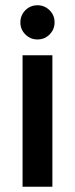

<svg xmlns="http://www.w3.org/2000/svg" viewBox="-20 -710 285 730"><path d="M65.8 0V-500H179.2V0ZM122.5 -560Q95.8 -560 76.7 -578.8Q57.5 -597.5 57.5 -625Q57.5 -651.7 76.2 -670.8Q95 -690 122.5 -690Q149.2 -690 168.3 -671.2Q187.5 -652.5 187.5 -625Q187.5 -598.3 168.8 -579.2Q150 -560 122.5 -560Z"/></svg>

Font: Funnel Display Medium
Style: Regular
Weight: 500
Designer: NORD ID, Kristian Moeller
Foundry: Dicotype
Version: Version 1.000